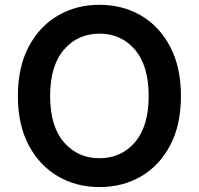

<svg xmlns="http://www.w3.org/2000/svg" viewBox="-20 -757 815 787"><path d="M387.7 9.8Q292.5 9.8 216.8 -34.7Q141.1 -79.1 97.2 -162.6Q53.2 -246.1 53.2 -363.3Q53.2 -481 97.2 -564.7Q141.1 -648.4 216.8 -692.9Q292.5 -737.3 387.7 -737.3Q483.4 -737.3 558.8 -692.9Q634.3 -648.4 678 -564.7Q721.7 -481 721.7 -363.3Q721.7 -245.6 678 -162.1Q634.3 -78.6 558.8 -34.4Q483.4 9.8 387.7 9.8ZM387.7 -108.4Q476.6 -108.4 533 -173.8Q589.4 -239.3 589.4 -363.3Q589.4 -487.8 533 -553.5Q476.6 -619.1 387.7 -619.1Q298.8 -619.1 242.2 -553.5Q185.5 -487.8 185.5 -363.3Q185.5 -239.3 242.2 -173.8Q298.8 -108.4 387.7 -108.4Z"/></svg>

Font: Inter Semi Bold
Style: Regular
Weight: 600
Designer: Rasmus Andersson
Foundry: rsms
Version: Version 4.000;git-e0f93cc